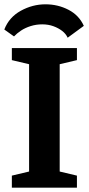

<svg xmlns="http://www.w3.org/2000/svg" viewBox="-20 -871 412 891"><path d="M191 -851Q249 -851 298 -825.5Q347 -800 369 -751L294 -696Q286 -714 268.5 -727.5Q251 -741 227.5 -749.5Q204 -758 176 -758Q148 -758 122.5 -750Q97 -742 77.5 -729Q58 -716 45 -702L0 -734Q22 -791 76.5 -821Q131 -851 191 -851ZM35 0V-56L115 -75V-573L35 -592V-648H337V-592L257 -573V-75L337 -56V0Z"/></svg>

Font: Faustina Light
Style: Bold
Weight: 700
Version: Version 1.200